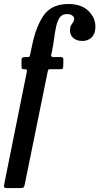

<svg xmlns="http://www.w3.org/2000/svg" viewBox="-57 -812 508 982"><path d="M-35.5 130.5 79.5 -441.5Q81.5 -453 79.8 -455.5Q78 -458 68.5 -458H65.5Q58.5 -458 55.8 -460.5Q53 -463 53 -473V-501Q53 -513.5 56.8 -516.8Q60.5 -520 72 -520H81.5Q91.5 -520 93.5 -522Q95.5 -524 97 -532L105.5 -572Q126 -676 166.8 -733.8Q207.5 -791.5 292.5 -791.5Q359 -791.5 395 -756.5Q431 -721.5 431 -675.5Q431 -640 412.2 -621.2Q393.5 -602.5 364 -602.5Q336 -602.5 318.5 -617.2Q301 -632 301 -656.5Q301 -673 306.2 -682.2Q311.5 -691.5 317 -698.8Q322.5 -706 322.5 -715.5Q322.5 -724 313.5 -732Q304.5 -740 285.5 -740Q262 -740 249.5 -723.5Q237 -707 230.8 -679.2Q224.5 -651.5 220.2 -618Q216 -584.5 209 -550L205 -532.5Q202.5 -520 215.5 -520H253Q261.5 -520 264.5 -517Q267.5 -514 267 -503.5L266.5 -474.5Q266.5 -464 263.8 -461Q261 -458 252 -458H202Q193 -458 191 -456.2Q189 -454.5 187 -446L69 134Q67 144.5 62.2 147.2Q57.5 150 45 150H-19Q-33 150 -35.5 145.8Q-38 141.5 -35.5 130.5Z"/></svg>

Font: Besley* Condensed Medium
Style: Italic
Weight: 500
Width: 3
Italic angle: -13°
Designer: Owen Earl
Foundry: indestructible type*
Version: Version 3.000; ttfautohint (v1.8.3)